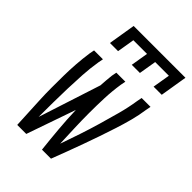

<svg xmlns="http://www.w3.org/2000/svg" viewBox="-217 -837 933 933"><g transform="rotate(45 250.0 -370.0)"><path d="M115 -600 138 -740H494L471 -600H415L430 -690H336L321 -600H265L280 -690H186L171 -600ZM78 0Q76 -41 74 -81.5Q72 -122 70 -163Q68 -204 68 -245Q68 -286 68.5 -327.5Q69 -369 72 -410.5Q75 -452 81 -494L86 -520H147L142 -494Q134 -445 131 -395.5Q128 -346 126.5 -297Q125 -248 124.5 -199Q124 -150 124 -101L228 -422Q229 -440 230.5 -458Q232 -476 234 -494L239 -520H301L296 -494Q288 -442 286 -390.5Q284 -339 284 -287.5Q284 -236 286 -185Q288 -134 290 -83Q308 -134 325 -185Q342 -236 357 -287.5Q372 -339 386 -390.5Q400 -442 408 -494L413 -520H474L469 -494Q463 -452 452 -410.5Q441 -369 427.5 -327.5Q414 -286 400 -245Q386 -204 371 -163Q356 -122 341 -81.5Q326 -41 310 0H248Q241 -63 235.5 -126Q230 -189 228 -253L140 0Z"/></g></svg>

Font: Iosevka Curly Light
Style: Italic
Weight: 300
Italic angle: -9°
Monospace: yes
Designer: Belleve Invis
Foundry: Belleve Invis
Version: Version 22.1.2; ttfautohint (v1.8.4)